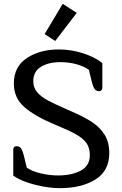

<svg xmlns="http://www.w3.org/2000/svg" viewBox="-20 -965 636 998"><path d="M379 -898 267 -752 212 -788 306 -945ZM49 -52V-188Q49 -205 67 -205Q81 -205 89 -194.5Q97 -184 104 -156L119 -94Q145 -75 191 -64Q237 -53 282 -53Q352 -53 399.5 -78Q447 -103 447 -159Q447 -196 429.5 -221Q412 -246 374.5 -267Q337 -288 264 -318Q161 -361 106.5 -408.5Q52 -456 52 -531Q52 -619 120 -663.5Q188 -708 286 -708Q349 -708 410.5 -688.5Q472 -669 512 -637V-508Q512 -501 507.5 -496Q503 -491 495 -491Q481 -491 472.5 -501.5Q464 -512 457 -541L442 -602Q415 -621 376.5 -631.5Q338 -642 293 -642Q232 -642 192.5 -617.5Q153 -593 153 -543Q153 -510 172.5 -486.5Q192 -463 226 -444.5Q260 -426 328 -396L349 -387Q417 -358 459 -330Q501 -302 524.5 -263.5Q548 -225 548 -169Q548 -77 476 -32Q404 13 291 13Q231 13 160.5 -5Q90 -23 49 -52Z"/></svg>

Font: Maitree Medium
Style: Regular
Weight: 500
Designer: CadsonDemak Team
Foundry: CadsonDemak
Version: Version 1.010